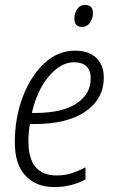

<svg xmlns="http://www.w3.org/2000/svg" viewBox="-20 -747 465 777"><path d="M356 -694Q356 -727 325 -727Q303 -727 292 -709.5Q281 -692 281 -672Q281 -638 313 -638Q332 -638 344 -655Q356 -672 356 -694ZM326 -21V-70Q298 -55 270 -46Q242 -37 209 -37Q95 -37 95 -175Q95 -211 101 -245H117Q254 -245 327 -296.5Q400 -348 400 -432Q400 -485 369 -513.5Q338 -542 284 -542Q214 -542 159 -490.5Q104 -439 72 -354.5Q40 -270 40 -171Q40 -81 83.5 -35.5Q127 10 198 10Q237 10 269 1.5Q301 -7 326 -21ZM279 -495Q347 -495 347 -429Q347 -365 288.5 -327.5Q230 -290 125 -290H109Q130 -382 178 -438.5Q226 -495 279 -495Z"/></svg>

Font: Noto Sans UI SemiCondensed Light
Style: Italic
Weight: 300
Width: 4
Designer: Monotype Design Team
Foundry: Monotype Imaging Inc.
Version: 1.001